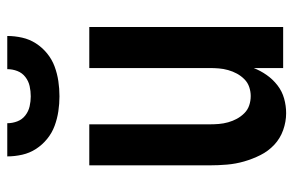

<svg xmlns="http://www.w3.org/2000/svg" viewBox="-156 -624 788 515"><g transform="rotate(-90 237.5 -366.0)"><path d="M192 8Q169 8 146.5 0Q124 -8 107 -24Q90 -40 79.5 -61Q69 -82 62.5 -104.5Q56 -127 54 -150.5Q52 -174 52 -197V-520H162V-197Q162 -185 163 -172.5Q164 -160 167.5 -147.5Q171 -135 177 -124Q183 -113 192 -104Q201 -95 213 -91Q225 -87 238 -87Q250 -87 262 -91Q274 -95 283 -104Q292 -113 298 -124Q304 -135 307.5 -147.5Q311 -160 312 -172.5Q313 -185 313 -197V-520H423V0H313V-79Q306 -61 294.5 -44.5Q283 -28 267 -15.5Q251 -3 231.5 2.5Q212 8 192 8ZM237 -600Q217 -600 197 -603Q177 -606 158 -613Q139 -620 123 -633Q107 -646 96 -663Q85 -680 80.5 -700Q76 -720 76 -740H165Q165 -726 170 -713Q175 -700 186 -691.5Q197 -683 210.5 -680Q224 -677 237 -677Q251 -677 264.5 -680Q278 -683 289 -691.5Q300 -700 305 -713Q310 -726 310 -740H399Q399 -720 394.5 -700Q390 -680 379 -663Q368 -646 352 -633Q336 -620 317 -613Q298 -606 278 -603Q258 -600 237 -600Z"/></g></svg>

Font: Iosevka QP
Style: Bold
Weight: 700
Designer: Belleve Invis
Foundry: Belleve Invis
Version: Version 20.0.0; ttfautohint (v1.8.4)